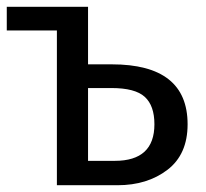

<svg xmlns="http://www.w3.org/2000/svg" viewBox="-20 -547 609 567"><path d="M310 -357Q534 -357 534 -180Q534 -91 474.5 -45.5Q415 0 327 0H148V-457H0V-527H240V-357ZM319 -72Q436 -72 436 -180Q436 -235 407.5 -261Q379 -287 309 -287H240V-72Z"/></svg>

Font: Fira Sans
Style: Regular
Weight: 400
Designer: Carrois Corporate & Edenspiekermann AG
Foundry: Carrois Corporate GbR & Edenspiekermann AG
Version: Version 4.106;PS 004.106;hotconv 1.0.70;makeotf.lib2.5.58329